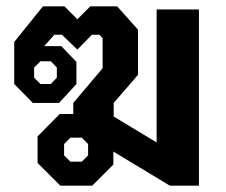

<svg xmlns="http://www.w3.org/2000/svg" viewBox="-20 -588 715 608"><path d="M610 -558V0H518L339 -108V-67L272 0H171L99 -72V-156L169 -227H212V-262L305 -372V-467L295 -478H271L225 -431L176 -478H152L120 -442H174L222 -392V-322L167 -262H84L25 -322V-455L116 -568H184L225 -527L266 -568H351L417 -494V-351L340 -262V-219L476 -137V-558ZM108 -394 88 -374V-342L108 -322H141L160 -342V-374L141 -394ZM259 -132 239 -152H203L183 -132V-96L203 -76H239L259 -96Z"/></svg>

Font: Chakra Petch
Style: Bold
Weight: 700
Designer: Katatrad Aksorn Co.,Ltd.
Foundry: Cadson Demak Co.,Ltd.
Version: Version 1.000; ttfautohint (v1.6)